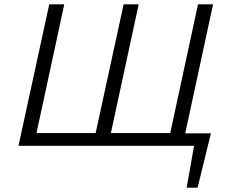

<svg xmlns="http://www.w3.org/2000/svg" viewBox="-20 -678 1063 893"><path d="M820 0 832 -58H962L920 0ZM848 195 893 -58H961L899 195ZM66 0 209 -658H279L137 0ZM412 0 555 -658H625L483 0ZM759 0 901 -658H971L829 0ZM88 0 100 -59H820L807 0Z"/></svg>

Font: Ysabeau Office
Style: Italic
Weight: 400
Italic angle: -12°
Designer: Christian Thalmann (Catharsis Fonts)
Version: Version 2.001;gftools[0.9.30]; featfreeze: tnum,lnum,ss02